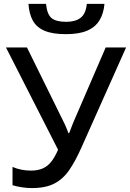

<svg xmlns="http://www.w3.org/2000/svg" viewBox="-20 -958 669 988"><path d="M628.9 -713.9 399.4 -199.7Q369.1 -131.3 337.4 -84.5Q305.7 -37.6 260.5 -13.9Q215.3 9.8 145 9.8Q117.2 9.8 91.3 5.6Q65.4 1.5 44.4 -4.9V-99.1Q65.4 -89.8 89.6 -85Q113.8 -80.1 139.2 -80.1Q175.3 -80.1 200.7 -91.6Q226.1 -103 244.4 -126.7Q262.7 -150.4 278.8 -187.5L10.7 -713.9H118.7L304.2 -337.4Q308.6 -329.6 313.5 -318.4Q318.4 -307.1 323.5 -295.4Q328.6 -283.7 332 -272.9H335.9Q339.4 -281.7 343.8 -293.5Q348.1 -305.2 352.8 -316.9Q357.4 -328.6 361.3 -337.4L523.9 -713.9ZM517.6 -938Q513.2 -888.2 491.9 -853.3Q470.7 -818.4 428.7 -800.3Q386.7 -782.2 319.3 -782.2Q250 -782.2 209 -799.8Q168 -817.4 148.9 -852.1Q129.9 -886.7 126.5 -938H216.8Q222.2 -883.8 245.6 -864.7Q269 -845.7 321.3 -845.7Q367.2 -845.7 394.3 -866Q421.4 -886.2 426.8 -938Z"/></svg>

Font: Open Sans Medium
Style: Regular
Weight: 500
Designer: Monotype Design Team
Foundry: Monotype Imaging Inc.
Version: Version 3.000